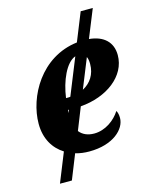

<svg xmlns="http://www.w3.org/2000/svg" viewBox="-122 -772 770 980"><g transform="rotate(-15 263.0 -281.5)"><path d="M259 10C387 10 454 -57 454 -115C454 -131 451 -145 445 -154C418 -111 366 -72 307 -72C273 -72 246 -84 229 -106L276 -224C416 -235 526 -317 526 -428C526 -496 482 -538 405 -545L465 -693H401L341 -544C146 -521 45 -335 45 -193C45 -114 80 -57 133 -24L71 130H134L186 0C209 7 234 10 259 10ZM214 -284C226 -372 264 -460 315 -478L237 -285C232 -284 227 -284 222 -284ZM378 -421C378 -365 350 -325 308 -303L371 -459C376 -449 378 -435 378 -421ZM208 -223H213L206 -207C207 -214 207 -219 208 -223Z"/></g></svg>

Font: Noto Serif SemiCondensed Extra
Style: Italic
Weight: 800
Width: 4
Italic angle: -12°
Designer: Monotype Design Team
Foundry: Monotype Imaging Inc.
Version: Version 1.901